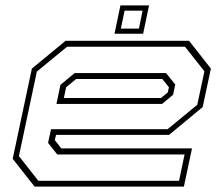

<svg xmlns="http://www.w3.org/2000/svg" viewBox="-20 -691 828 711"><path d="M680 -540 761 -437 730.5 -294.5 606 -191.5H187.5L183 -172L207 -141.5H691L661 0H108L27 -103L98 -437L223 -540ZM665 -518H228.5L116.5 -426L50 -113L122 -21.5H643L663.5 -119H192L158 -162L169 -212.5H600.5L710.5 -303L737 -427ZM595 -420.5 629 -378 621 -340 580 -306H189L204 -377L256.5 -420.5ZM581 -398.5H262L225 -368L216.5 -328H576L601.5 -349L605.5 -368ZM404 -566 426 -671H532L510 -566ZM427.5 -585H494.5L508 -651.5H441.5Z"/></svg>

Font: Tourney Expanded ExtraLight
Style: Italic
Weight: 200
Width: 7
Italic angle: -12°
Designer: Tyler Finck
Foundry: Etcetera Type Co
Version: Version 1.010; ttfautohint (v1.8.3)